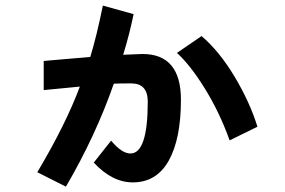

<svg xmlns="http://www.w3.org/2000/svg" viewBox="-20 -660 1040 701"><path d="M626 -466.8 715.8 -528.3Q781.2 -472.7 836.9 -379.4Q892.6 -286.1 919.9 -197.3L818.4 -147.5Q781.2 -251 727.5 -337.4Q673.8 -423.8 626 -466.8ZM139.6 -331.1V-437.5Q148.4 -438.5 309.6 -452.1Q333 -528.3 355.5 -639.6L467.8 -608.4Q453.1 -536.1 429.7 -460Q491.2 -462.9 500 -462.9Q640.6 -462.9 640.6 -295.9Q640.6 -153.3 596.2 -73.7Q551.8 5.9 464.8 5.9Q389.6 5.9 322.3 -66.4L385.7 -146.5Q424.8 -99.6 456.1 -99.6Q519.5 -99.6 519.5 -289.1Q519.5 -355.5 459 -355.5Q412.1 -355.5 395.5 -354.5Q330.1 -166 220.7 21.5L116.2 -31.2Q220.7 -207 271.5 -343.8Q184.6 -335.9 139.6 -331.1Z"/></svg>

Font: Gothic A1
Style: Bold
Weight: 700
Version: Version 2.50